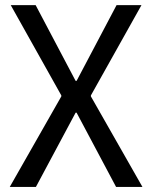

<svg xmlns="http://www.w3.org/2000/svg" viewBox="-20 -740 602 760"><path d="M18.6 0 222.7 -358.4V-362.3L22.5 -719.7H121.1L279.3 -419.9H283.2L441.4 -719.7H540L339.8 -362.3V-358.4L543.9 0H439.5L283.2 -293.9H279.3L122.1 0Z"/></svg>

Font: Reddit Mono
Style: Regular
Weight: 400
Monospace: yes
Designer: Stephen Hutchings
Foundry: Reddit
Version: Version 1.014; ttfautohint (v1.8.4.7-5d5b)